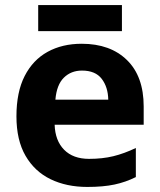

<svg xmlns="http://www.w3.org/2000/svg" viewBox="-20 -729 631 759"><path d="M303 -556Q416 -556 482 -491.5Q548 -427 548 -308V-236H196Q198 -173 233.5 -137Q269 -101 332 -101Q385 -101 428 -111.5Q471 -122 517 -144V-29Q477 -9 432.5 0.5Q388 10 325 10Q243 10 180 -20.5Q117 -51 81 -113Q45 -175 45 -269Q45 -365 77.5 -428.5Q110 -492 168 -524Q226 -556 303 -556ZM304 -450Q261 -450 232.5 -422Q204 -394 199 -335H408Q407 -385 382 -417.5Q357 -450 304 -450ZM462 -709V-606H131V-709Z"/></svg>

Font: Noto IKEA Latin
Style: Bold
Weight: 700
Designer: Monotype Design Team
Foundry: Monotype Imaging Inc.
Version: Version 1.0